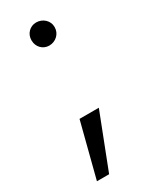

<svg xmlns="http://www.w3.org/2000/svg" viewBox="-157 -492 522 655"><g transform="rotate(-30 104.5 -164.5)"><path d="M110 -360C136 -360 157 -380 157 -405V-407C157 -431 136 -451 110 -451C85 -451 66 -431 66 -407V-405C66 -380 85 -360 110 -360ZM19 122H67L150 -92H74Z"/></g></svg>

Font: Fixel Display Light
Style: Regular
Weight: 300
Designer: AlfaBravo + MacPaw
Foundry: Kyrylo Tkachov, Marchela Mozhyna, Serhii Makarenko, Maria Weinstein, Zakhar Kryvoshyya
Version: Version 1.211